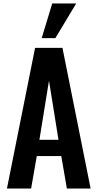

<svg xmlns="http://www.w3.org/2000/svg" viewBox="-20 -1086 562 1106"><path d="M220.2 -866.2 280.8 -1065.9H418.9L298.8 -866.2ZM20 0 182.1 -810.1H339.8L502 0H365.2L333 -187H191.9L159.2 0ZM207 -280.8H316.9L262.2 -621.1Z"/></svg>

Font: Oswald Medium
Style: Regular
Weight: 500
Designer: Vernon Adams
Foundry: Vernon Adams
Version: Version 4.103